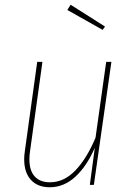

<svg xmlns="http://www.w3.org/2000/svg" viewBox="-20 -780 559 810"><path d="M82 -108Q82 -125 85 -144L137 -519H159L107 -144Q104 -125 104 -108Q104 -60 126.5 -35.5Q149 -11 191 -11Q250 -11 298 -61Q346 -111 383 -199L428 -519H450L376 0H359L380 -157Q347 -80 298.5 -35Q250 10 190 10Q139 10 110.5 -21Q82 -52 82 -108ZM278 -760 423 -668 413 -654 264 -738Z"/></svg>

Font: Fira Sans Condensed Thin
Style: Italic
Weight: 250
Width: 3
Italic angle: -8°
Designer: Carrois Corporate & Edenspiekermann AG
Foundry: Carrois Corporate GbR & Edenspiekermann AG
Version: Version 4.203